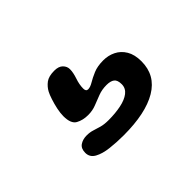

<svg xmlns="http://www.w3.org/2000/svg" viewBox="-60 -159 506 506"><g transform="rotate(-45 193.0 94.0)"><path d="M171.5 219Q145 219 121.2 216.2Q97.5 213.5 82.2 205Q67 196.5 67 180Q67 164 77.2 157Q87.5 150 102 150Q114 150 123.8 153.2Q133.5 156.5 144.8 159.5Q156 162.5 171.5 162.5Q197 162.5 217.8 158.2Q238.5 154 250.8 144.5Q263 135 263 120Q263 104.5 255.5 98.8Q248 93 233 93Q216 93 201.5 98.5Q187 104 173.2 109.5Q159.5 115 143 115Q123.5 115 109 107Q94.5 99 94.5 71Q94.5 59.5 97.5 45.2Q100.5 31 104.8 18Q109 5 113 -2.5Q119.5 -14.5 130.5 -22.8Q141.5 -31 162.5 -31Q178.5 -31 186.5 -23Q194.5 -15 194.5 -4.5Q194.5 8 188.8 24.8Q183 41.5 183 56.5Q183 67 191 67Q199 67 209.8 60.5Q220.5 54 235.8 47.5Q251 41 273 41Q291.5 41 307.2 48.8Q323 56.5 332.8 72.8Q342.5 89 342.5 114Q342.5 166 298 192.5Q253.5 219 171.5 219Z"/></g></svg>

Font: Gluten Medium
Style: Regular
Weight: 500
Designer: Tyler Finck
Foundry: Etcetera Type Company
Version: Version 1.300